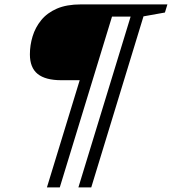

<svg xmlns="http://www.w3.org/2000/svg" viewBox="-20 -714 762 851"><path d="M245 116.5H188L436 -694.5H597L580.5 -640.5H476.5ZM384.5 116.5H327.5L575.5 -694.5H722L711 -658.5L616 -641.5ZM470.5 -694.5 368 -358.5H251.5Q181.5 -358.5 147 -386.2Q112.5 -414 112.5 -473Q112.5 -513.5 124.5 -553Q136.5 -592.5 162.8 -624.8Q189 -657 232.2 -675.8Q275.5 -694.5 338.5 -694.5Z"/></svg>

Font: Newsreader 10pt
Style: Italic
Weight: 400
Italic angle: -17°
Version: Version 1.003